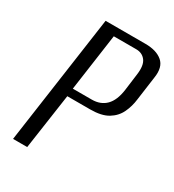

<svg xmlns="http://www.w3.org/2000/svg" viewBox="-149 -677 692 764"><g transform="rotate(30 197.5 -295.5)"><path d="M28 0 112 -591H295Q346 -591 373.5 -567.5Q401 -544 393 -493L378 -384Q374 -350 360 -320.5Q346 -291 316.5 -273Q287 -255 235 -255H130L93 0ZM134 -292H221Q261 -292 285.5 -316.5Q310 -341 317 -392L327 -469Q333 -513 317.5 -533.5Q302 -554 274 -554H171Z"/></g></svg>

Font: Alumni Sans
Style: Italic
Weight: 400
Italic angle: -8°
Version: Version 1.016